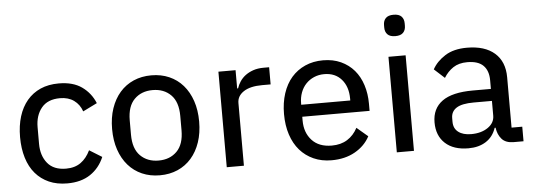

<svg xmlns="http://www.w3.org/2000/svg" viewBox="-49 -883 2879 1037"><g transform="rotate(-5 1390.5 -365.0)"><path d="M278 12Q222 12 179 -7Q136 -26 106 -61Q76 -96 60.5 -146.5Q45 -197 45 -259Q45 -321 60.5 -371Q76 -421 106 -456.5Q136 -492 179 -511Q222 -530 278 -530Q355 -530 403 -496Q451 -462 474 -406L397 -368Q384 -406 353.5 -428Q323 -450 278 -450Q211 -450 177.5 -409Q144 -368 144 -304V-214Q144 -150 177.5 -109Q211 -68 278 -68Q326 -68 358 -91Q390 -114 410 -156L478 -114Q453 -55 403 -21.5Q353 12 278 12Z M780 12Q727 12 683.5 -7Q640 -26 609 -61.5Q578 -97 561 -147Q544 -197 544 -259Q544 -321 561 -371Q578 -421 609 -456.5Q640 -492 683.5 -511Q727 -530 780 -530Q833 -530 876.5 -511Q920 -492 951 -456.5Q982 -421 999 -371Q1016 -321 1016 -259Q1016 -197 999 -147Q982 -97 951 -61.5Q920 -26 876.5 -7Q833 12 780 12ZM780 -68Q841 -68 879 -106Q917 -144 917 -220V-298Q917 -374 879 -412Q841 -450 780 -450Q719 -450 681 -412Q643 -374 643 -298V-220Q643 -144 681 -106Q719 -68 780 -68Z M1143 0V-518H1236V-419H1241Q1247 -438 1259 -456Q1271 -474 1289 -487.5Q1307 -501 1331.5 -509.5Q1356 -518 1387 -518H1418V-425H1372Q1307 -425 1271.5 -401.5Q1236 -378 1236 -340V0Z M1711 12Q1657 12 1613.5 -7.5Q1570 -27 1539.5 -62Q1509 -97 1492.5 -147Q1476 -197 1476 -259Q1476 -320 1492.5 -370.5Q1509 -421 1539.5 -456Q1570 -491 1613.5 -510.5Q1657 -530 1711 -530Q1765 -530 1807.5 -510.5Q1850 -491 1879 -457Q1908 -423 1923 -376Q1938 -329 1938 -275V-236H1573V-215Q1573 -150 1611 -108.5Q1649 -67 1719 -67Q1768 -67 1803 -89Q1838 -111 1859 -151L1919 -100Q1892 -49 1838 -18.5Q1784 12 1711 12ZM1711 -455Q1681 -455 1655.5 -444Q1630 -433 1611.5 -413.5Q1593 -394 1583 -367Q1573 -340 1573 -308V-301H1839V-311Q1839 -376 1804.5 -415.5Q1770 -455 1711 -455Z M2112 -626Q2083 -626 2069.5 -640Q2056 -654 2056 -677V-691Q2056 -714 2069.5 -728Q2083 -742 2112 -742Q2141 -742 2154.5 -728Q2168 -714 2168 -691V-677Q2168 -654 2154.5 -640Q2141 -626 2112 -626ZM2065 -518H2158V0H2065Z M2699 0Q2656 0 2634.5 -24Q2613 -48 2608 -86H2603Q2587 -38 2548 -13Q2509 12 2453 12Q2372 12 2327 -29.5Q2282 -71 2282 -143Q2282 -218 2336.5 -257.5Q2391 -297 2503 -297H2601V-344Q2601 -396 2573 -424Q2545 -452 2486 -452Q2440 -452 2409.5 -431.5Q2379 -411 2359 -378L2303 -429Q2326 -471 2372.5 -500.5Q2419 -530 2491 -530Q2588 -530 2641 -483.5Q2694 -437 2694 -352V-79H2752V0ZM2474 -63Q2529 -63 2565 -88Q2601 -113 2601 -152V-232H2502Q2438 -232 2408.5 -213Q2379 -194 2379 -158V-138Q2379 -102 2404.5 -82.5Q2430 -63 2474 -63Z"/></g></svg>

Font: IBM Plex Sans KR Text
Style: Regular
Weight: 450
Designer: Mike Abbink; Paul van der Laan; Pieter van Rosmalen; Wujin Sim; Chorong Kim; Dohee Lee;
Foundry: Sandoll Inc.
Version: Version 1.001